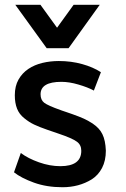

<svg xmlns="http://www.w3.org/2000/svg" viewBox="-20 -766 522 797"><path d="M239.3 11.2Q173.8 11.2 121.1 -7.8Q67.4 -27.3 38.1 -50.8L66.4 -130.9Q96.2 -108.4 141.6 -92.3Q187 -76.2 230.5 -76.2Q317.4 -76.2 317.4 -140.1Q317.4 -164.6 299.3 -177.7Q280.8 -191.9 222.7 -211.4L175.8 -227.5Q159.2 -233.4 146 -238.5Q132.8 -243.7 121.6 -249Q110.4 -254.4 100.6 -260.7Q90.8 -267.1 80.6 -275.4Q60.1 -291.5 50.8 -314.9Q41.5 -338.4 41.5 -370.6Q41.5 -408.7 56.9 -435.8Q72.3 -462.9 97.9 -480Q123.5 -497.1 156.2 -504.9Q189 -512.7 224.1 -512.7Q275.4 -512.7 321 -500Q366.7 -487.3 398.9 -466.3L369.6 -390.1Q344.2 -403.8 305.7 -415Q267.6 -426.3 234.9 -426.3Q148.4 -426.3 148.4 -374.5Q148.4 -351.1 163.6 -339.4Q179.2 -327.6 231.4 -309.1Q232.4 -308.6 238.3 -306.6Q244.1 -304.7 255.4 -300.8L280.8 -292Q294.9 -287.1 306.4 -282.5Q317.9 -277.8 327.1 -273.9Q344.7 -266.1 364.3 -253.4Q377.9 -244.1 388.2 -233.4Q398.4 -222.7 405 -209.2Q411.6 -195.8 415 -179Q418.5 -162.1 419.4 -140.6Q419.4 -99.1 403.6 -68.8Q387.7 -38.6 360.8 -21.5Q307.6 11.2 239.3 11.2ZM173.8 -565.9 43.5 -746.1H147.9L216.8 -650.9L285.6 -746.1H394L264.6 -565.9Z"/></svg>

Font: Ride Light
Style: Bold
Weight: 600
Version: Version 3.000